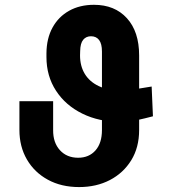

<svg xmlns="http://www.w3.org/2000/svg" viewBox="-20 -757 705 787"><path d="M601.6 -402.3 606.9 -280.3Q571.3 -271 548.3 -266.1Q525.4 -261.2 508.8 -259.3Q492.2 -257.3 475.6 -257.3Q386.2 -257.3 317.4 -291.3Q248.5 -325.2 209.5 -385.3Q170.4 -445.3 170.4 -523.4V-538.6Q170.9 -599.6 195.3 -644Q219.7 -688.5 263.4 -712.9Q307.1 -737.3 365.2 -737.3Q450.2 -737.3 500.2 -682.4Q550.3 -627.4 550.3 -529.8V-224.1Q550.3 -152.8 518.1 -100.3Q485.8 -47.9 430.4 -19Q375 9.8 304.2 9.8Q231.4 9.8 176.3 -20.3Q121.1 -50.3 90.3 -103.3Q59.6 -156.2 59.6 -224.1V-342.3H197.8V-224.1Q197.3 -172.4 225.6 -141.4Q253.9 -110.4 300.3 -110.4Q344.7 -110.4 371.3 -140.4Q397.9 -170.4 397.9 -224.1V-545.9Q397.9 -577.6 386.2 -593Q374.5 -608.4 353 -608.4Q333 -608.4 321 -594Q309.1 -579.6 308.6 -547.4L308.1 -529.8Q308.1 -486.3 327.6 -454.1Q347.2 -421.9 384.8 -404.1Q422.4 -386.2 475.6 -386.2Q487.8 -386.2 495.6 -386.5Q503.4 -386.7 513.9 -388.2Q524.4 -389.6 544.7 -393.1Q564.9 -396.5 601.6 -402.3Z"/></svg>

Font: Inter 16pt
Style: Bold
Weight: 700
Version: Version 4.001;git-66647c0bb